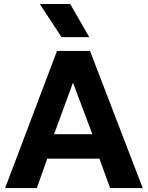

<svg xmlns="http://www.w3.org/2000/svg" viewBox="-20 -960 754 980"><path d="M6 0 271 -700H439.5L708.5 0H542L487.5 -150H221L168 0ZM256 -275H451.5L352.5 -538ZM294 -770.5 183 -939.5H338.5L435.5 -770.5Z"/></svg>

Font: Geologica Thin Roman SemiBold
Style: Regular
Weight: 600
Version: Version 1.010;gftools[0.9.28]